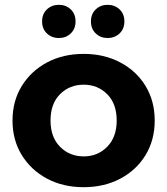

<svg xmlns="http://www.w3.org/2000/svg" viewBox="-20 -770 695 798"><path d="M328 8Q242 8 175.5 -27.5Q109 -63 70.5 -125.5Q32 -188 32 -269Q32 -350 70.5 -412.5Q109 -475 175.5 -510.5Q242 -546 328 -546Q413 -546 480 -510.5Q547 -475 585 -412.5Q623 -350 623 -269Q623 -188 585 -125.5Q547 -63 480 -27.5Q413 8 328 8ZM328 -120Q386 -120 425.5 -160Q465 -200 465 -269Q465 -339 425.5 -378.5Q386 -418 328 -418Q269 -418 229.5 -378.5Q190 -339 190 -269Q190 -200 229.5 -160Q269 -120 328 -120ZM225 -612Q195 -612 175 -631Q155 -650 155 -681Q155 -712 175 -731Q195 -750 225 -750Q254 -750 274 -731Q294 -712 294 -681Q294 -650 274 -631Q254 -612 225 -612ZM427 -612Q398 -612 378 -631Q358 -650 358 -681Q358 -712 378 -731Q398 -750 427 -750Q457 -750 477 -731Q497 -712 497 -681Q497 -650 477 -631Q457 -612 427 -612Z"/></svg>

Font: Montserrat
Style: Bold
Weight: 700
Designer: Julieta Ulanovsky
Foundry: Julieta Ulanovsky
Version: Version 9.000; ttfautohint (v1.8.4.7-5d5b)